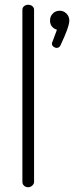

<svg xmlns="http://www.w3.org/2000/svg" viewBox="-20 -786 311 806"><path d="M74 -22V-745Q74 -754 81 -760Q88 -766 98 -766Q109 -766 116 -760Q123 -754 123 -745V-22Q123 -14 115.5 -7Q108 0 98 0Q88 0 81 -6.5Q74 -13 74 -22ZM190 -700Q190 -717 201.5 -729Q213 -741 231 -741Q247 -741 259 -729Q271 -717 271 -700Q271 -674 234 -596Q229 -585 218 -585Q211 -585 204.5 -590Q198 -595 198 -603Q198 -608 200 -610L219 -661Q190 -671 190 -700Z"/></svg>

Font: Terminal Dosis
Style: Light
Weight: 300
Designer: EdgarTolentino, PabloImpallari, IginoMarini
Foundry: EdgarTolentino, PabloImpallari, IginoMarini
Version: Version 1.006